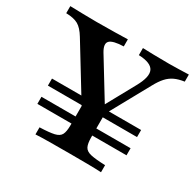

<svg xmlns="http://www.w3.org/2000/svg" viewBox="-137 -712 867 853"><g transform="rotate(30 296.0 -285.5)"><path d="M82.3 -121.8V-158.1H539.5V-121.8ZM82.3 -215.3V-251.6H279.8L300.8 -215.3ZM340.3 -215.3 359.7 -251.6H539.5V-215.3ZM288.7 -160.5 96.8 -474.2Q75.8 -508.9 53.6 -521.4Q31.5 -533.9 -8.1 -534.7V-571Q25 -570.2 58.9 -569.4Q92.7 -568.5 127.4 -568.5Q179.8 -568.5 219.4 -569.4Q258.9 -570.2 287.1 -571V-534.7Q232.3 -533.1 216.9 -517.3Q201.6 -501.6 222.6 -466.1L354.8 -250L323.4 -234.7L421.8 -413.7Q455.6 -474.2 441.9 -503.2Q428.2 -532.3 364.5 -534.7V-571Q386.3 -570.2 420.2 -569.4Q454 -568.5 500 -568.5Q526.6 -568.5 550 -569.4Q573.4 -570.2 600 -571V-534.7Q571 -530.6 550.4 -521Q529.8 -511.3 513.7 -493.5Q497.6 -475.8 481.5 -446L324.2 -160.5ZM142.7 0V-36.3Q191.9 -37.9 216.5 -43.5Q241.1 -49.2 249.2 -64.9Q257.3 -80.6 257.3 -112.9V-250.8L318.5 -196.8L363.7 -266.9V-112.9Q363.7 -80.6 371.8 -64.9Q379.8 -49.2 404.8 -43.5Q429.8 -37.9 479 -36.3V0Q452.4 -1.6 407.7 -2Q362.9 -2.4 312.1 -2.4Q258.1 -2.4 213.7 -2Q169.4 -1.6 142.7 0Z"/></g></svg>

Font: Playfair 9pt SemiBold
Style: Regular
Weight: 600
Designer: Claus Eggers Sørensen
Foundry: Claus Eggers Sørensen
Version: Version 2.001;gftools[0.9.30]